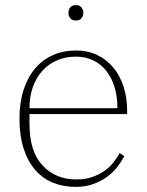

<svg xmlns="http://www.w3.org/2000/svg" viewBox="-20 -717 572 749"><path d="M275 12Q226 12 186 -4.5Q146 -21 117 -54.5Q88 -88 72 -138Q56 -188 56 -254Q56 -317 72 -366.5Q88 -416 117 -450Q146 -484 186.5 -502Q227 -520 276 -520Q322 -520 359 -502.5Q396 -485 422 -453.5Q448 -422 462 -379Q476 -336 476 -284V-272H95V-234Q95 -126 146 -71.5Q197 -17 278 -17Q311 -17 337 -25.5Q363 -34 384 -48Q405 -62 420.5 -81Q436 -100 447 -120L465 -108Q454 -87 437.5 -65.5Q421 -44 397.5 -27Q374 -10 343.5 1Q313 12 275 12ZM438 -295V-297Q438 -340 427 -376.5Q416 -413 395.5 -439.5Q375 -466 345 -481Q315 -496 276 -496Q235 -496 202 -481.5Q169 -467 145 -440.5Q121 -414 108 -377Q95 -340 95 -295ZM276 -637Q261 -637 254 -646Q247 -655 247 -666V-668Q247 -679 254 -688Q261 -697 276 -697Q291 -697 298 -688Q305 -679 305 -668V-666Q305 -655 298 -646Q291 -637 276 -637Z"/></svg>

Font: IBM Plex Serif ExtLt
Style: Regular
Weight: 200
Designer: Mike Abbink, Paul van der Laan, Pieter van Rosmalen
Foundry: Bold Monday
Version: Version 3.001